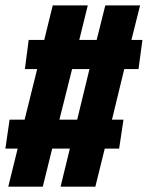

<svg xmlns="http://www.w3.org/2000/svg" viewBox="-26 -697 552 717"><path d="M491.2 -439H438L392.1 -250H435.1L418.9 -142.1H365.2L330.1 0H200.2L234.9 -142.1H168.9L133.8 0H4.9L40 -142.1H-5.9L9.8 -250H65.9L112.8 -439H66.9L81.1 -547.9H139.2L170.9 -676.8H301.8L270 -547.9H335L367.2 -676.8H497.1L464.8 -547.9H505.9ZM262.2 -250 308.1 -439H243.2L195.8 -250Z"/></svg>

Font: Fira Sans Compressed ExtraBold
Style: Italic
Weight: 800
Width: 3
Italic angle: -8°
Designer: Carrois Corporate & Edenspiekermann AG
Foundry: Carrois Corporate GbR & Edenspiekermann AG
Version: Version 4.203;PS 004.203;hotconv 1.0.88;makeotf.lib2.5.64775